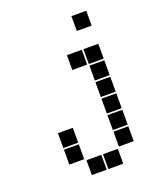

<svg xmlns="http://www.w3.org/2000/svg" viewBox="-160 -796 919 1093"><g transform="rotate(-20 300.0 -250.0)"><path d="M406 -695Q405 -695 405 -695Q405 -695 405 -694V-606Q405 -605 405 -605Q405 -605 406 -605H494Q495 -605 495 -605Q495 -605 495 -606V-694Q495 -695 495 -695Q495 -695 494 -695ZM306 -495Q305 -495 305 -495Q305 -495 305 -494V-406Q305 -405 305 -405Q305 -405 306 -405H394Q395 -405 395 -405Q395 -405 395 -406V-494Q395 -495 395 -495Q395 -495 394 -495ZM406 -495Q405 -495 405 -495Q405 -495 405 -494V-406Q405 -405 405 -405Q405 -405 406 -405H494Q495 -405 495 -405Q495 -405 495 -406V-494Q495 -495 495 -495Q495 -495 494 -495ZM406 -395Q405 -395 405 -395Q405 -395 405 -394V-306Q405 -305 405 -305Q405 -305 406 -305H494Q495 -305 495 -305Q495 -305 495 -306V-394Q495 -395 495 -395Q495 -395 494 -395ZM406 -295Q405 -295 405 -295Q405 -295 405 -294V-206Q405 -205 405 -205Q405 -205 406 -205H494Q495 -205 495 -205Q495 -205 495 -206V-294Q495 -295 495 -295Q495 -295 494 -295ZM406 -195Q405 -195 405 -195Q405 -195 405 -194V-106Q405 -105 405 -105Q405 -105 406 -105H494Q495 -105 495 -105Q495 -105 495 -106V-194Q495 -195 495 -195Q495 -195 494 -195ZM106 -95Q105 -95 105 -95Q105 -95 105 -94V-6Q105 -5 105 -5Q105 -5 106 -5H194Q195 -5 195 -5Q195 -5 195 -6V-94Q195 -95 195 -95Q195 -95 194 -95ZM406 -95Q405 -95 405 -95Q405 -95 405 -94V-6Q405 -5 405 -5Q405 -5 406 -5H494Q495 -5 495 -5Q495 -5 495 -6V-94Q495 -95 495 -95Q495 -95 494 -95ZM106 5Q105 5 105 5Q105 5 105 6V94Q105 95 105 95Q105 95 106 95H194Q195 95 195 95Q195 95 195 94V6Q195 5 195 5Q195 5 194 5ZM406 5Q405 5 405 5Q405 5 405 6V94Q405 95 405 95Q405 95 406 95H494Q495 95 495 95Q495 95 495 94V6Q495 5 495 5Q495 5 494 5ZM206 105Q205 105 205 105Q205 105 205 106V194Q205 195 205 195Q205 195 206 195H294Q295 195 295 195Q295 195 295 194V106Q295 105 295 105Q295 105 294 105ZM306 105Q305 105 305 105Q305 105 305 106V194Q305 195 305 195Q305 195 306 195H394Q395 195 395 195Q395 195 395 194V106Q395 105 395 105Q395 105 394 105Z"/></g></svg>

Font: Doto Black
Style: Regular
Weight: 900
Version: Version 1.000